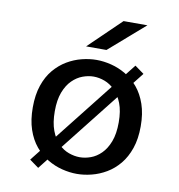

<svg xmlns="http://www.w3.org/2000/svg" viewBox="-81 -780 811 868"><g transform="rotate(10 325.0 -346.0)"><path d="M109.5 -16 504.5 -517 546.5 -486.5 151.5 14.5ZM327.5 11Q294.5 11 259.8 2.2Q225 -6.5 193 -25.5Q161 -44.5 135.2 -75.2Q109.5 -106 94.8 -149.5Q80 -193 80 -251Q80 -308.5 94.8 -352Q109.5 -395.5 135.2 -426Q161 -456.5 193 -475.5Q225 -494.5 259.8 -503.2Q294.5 -512 327.5 -512Q360.5 -512 395.2 -503.2Q430 -494.5 462.2 -475.5Q494.5 -456.5 520 -426Q545.5 -395.5 560.5 -352Q575.5 -308.5 575.5 -251Q575.5 -193 560.5 -149.5Q545.5 -106 520 -75.2Q494.5 -44.5 462.2 -25.5Q430 -6.5 395.2 2.2Q360.5 11 327.5 11ZM327.5 -65.5Q352.5 -65.5 378 -74.8Q403.5 -84 425.2 -105.5Q447 -127 460.8 -162.8Q474.5 -198.5 474.5 -251Q474.5 -303 460.8 -338.2Q447 -373.5 425.2 -395Q403.5 -416.5 378 -426Q352.5 -435.5 327.5 -435.5Q303 -435.5 277.2 -426Q251.5 -416.5 229.8 -395Q208 -373.5 194.5 -338.2Q181 -303 181 -251Q181 -198.5 194.5 -162.8Q208 -127 229.8 -105.5Q251.5 -84 277.2 -74.8Q303 -65.5 327.5 -65.5ZM363 -564H269.5L416.5 -706H526Z"/></g></svg>

Font: Trispace Thin
Style: Regular
Weight: 400
Version: Version 1.210